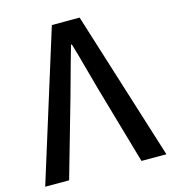

<svg xmlns="http://www.w3.org/2000/svg" viewBox="-112 -825 817 915"><g transform="rotate(-15 297.0 -368.0)"><path d="M228 -736H365L596 0H473L363 -382Q355 -409 330 -502Q311 -574 296 -622H292Q281 -586 225 -382L116 0H-2Z"/></g></svg>

Font: Noto Sans S Chinese Medium
Style: Regular
Weight: 500
Designer: Ryoko NISHIZUKA  (kana & ideographs); Paul D. Hunt (Latin, Greek & Cyrillic); Wenlong ZHANG  (bopomofo); Sandoll Communi
Foundry: Adobe Systems Incorporated
Version: Version 1.000;PS 1;hotconv 1.0.78;makeotf.lib2.5.61930